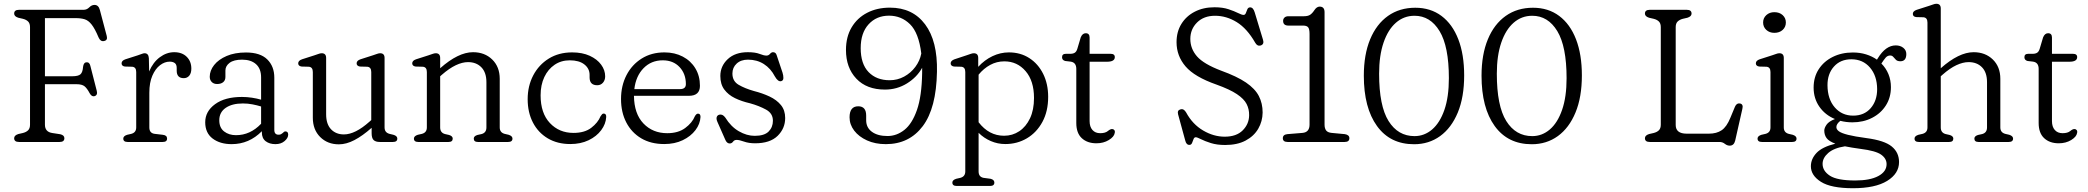

<svg xmlns="http://www.w3.org/2000/svg" viewBox="-20 -752 11059 1017"><path d="M422.5 -700Q440 -700 452.8 -713Q465.5 -726 480.5 -726Q502 -726 509 -699L545.5 -561Q551.5 -538 530 -534.5Q512 -531 502 -554Q482.5 -600.5 465.2 -622.2Q448 -644 428.2 -650Q408.5 -656 381.5 -656H218V-348H361.5Q395 -348 406.5 -358.8Q418 -369.5 420 -398Q423 -420.5 436.5 -422Q454 -424 458.5 -403.5L492.5 -271Q498.5 -248 480.5 -242.5Q466 -238.5 455 -258Q441 -284.5 427.5 -295.2Q414 -306 384.5 -306H218V-91.5Q218 -53.5 256.5 -47.5L299 -41Q321 -36 321 -20Q321 0 296 0H80.5Q55 0 55 -20Q55 -35 77 -42L101 -47.5Q119 -52 129 -62Q139 -72 139 -91.5V-608.5Q139 -628 129 -638Q119 -648 101 -652.5L77 -658Q55 -665 55 -680Q55 -700 80.5 -700Z M768.5 -443.5 770 -373.5Q790.5 -422 826.5 -448.8Q862.5 -475.5 903 -475.5Q944.5 -475.5 969 -451.2Q993.5 -427 993.5 -388.5Q993.5 -364.5 982.5 -351.2Q971.5 -338 953.5 -338Q916 -338 916 -377.5V-392Q916 -410.5 905.8 -418Q895.5 -425.5 879 -425.5Q852.5 -425.5 827.8 -406.8Q803 -388 787 -351.2Q771 -314.5 771 -260.5V-77Q771 -46.5 799.5 -43L842.5 -38Q865 -35.5 865 -18Q865 0 842 0H656Q633 0 633 -18Q633 -31.5 653.5 -38L675.5 -43Q701.5 -50 701.5 -77V-370.5Q701.5 -396.5 680.5 -398.5L641.5 -399.5Q624 -402 624 -416.5Q624 -431 644.5 -438L710 -459Q720.5 -462.5 730.2 -466.2Q740 -470 745.5 -470Q767 -470 768.5 -443.5Z M1067 -104.5Q1067 -162 1119.2 -200.2Q1171.5 -238.5 1261.5 -238.5Q1288 -238.5 1314.5 -234.5Q1341 -230.5 1363 -224V-342Q1363 -388 1336.2 -412Q1309.5 -436 1262.5 -436Q1218.5 -436 1196.2 -419.2Q1174 -402.5 1174 -378.5V-344.5Q1174 -326.5 1162.2 -316.8Q1150.5 -307 1130 -307Q1112 -307 1101.5 -317.8Q1091 -328.5 1091 -345.5Q1091 -378 1114.2 -407.5Q1137.5 -437 1180.5 -455.5Q1223.5 -474 1283 -474Q1358.5 -474 1395.8 -437.2Q1433 -400.5 1433 -340.5V-64Q1433 -38.5 1455.5 -38.5Q1463.5 -38.5 1468.2 -41Q1473 -43.5 1477 -47Q1480.5 -50 1483.8 -53Q1487 -56 1491.5 -56Q1506.5 -56 1506.5 -39Q1506.5 -21 1487.5 -4.8Q1468.5 11.5 1439 11.5Q1407.5 11.5 1387.2 -4Q1367 -19.5 1367 -51V-57Q1299.5 11.5 1207 11.5Q1145.5 11.5 1106.2 -18.2Q1067 -48 1067 -104.5ZM1141.5 -115Q1141.5 -75.5 1167 -55.8Q1192.5 -36 1230 -36Q1305.5 -36 1363 -96.5V-188Q1341.5 -194.5 1317.5 -199.2Q1293.5 -204 1266.5 -204Q1209 -204 1175.2 -180.5Q1141.5 -157 1141.5 -115Z M1637 -128.5V-370.5Q1637 -396.5 1616 -398.5L1577 -399.5Q1559.5 -402.5 1559.5 -416.5Q1559.5 -431 1580 -438L1645.5 -459Q1656.5 -462.5 1666.5 -466.2Q1676.5 -470 1684 -470Q1707.5 -470 1707.5 -445V-146.5Q1707.5 -94.5 1733.5 -67.2Q1759.5 -40 1801.5 -40Q1861.5 -40 1937 -107.5L1946.5 -116V-370.5Q1946.5 -396.5 1925.5 -398.5L1886.5 -399.5Q1869 -402.5 1869 -416.5Q1869 -431 1889.5 -438L1955 -459Q1966 -462.5 1976 -466.2Q1986 -470 1993.5 -470Q2017 -470 2017 -445V-77Q2017 -50 2043 -43L2064 -38Q2084.5 -32 2084.5 -18Q2084.5 0 2061.5 0H1992Q1969.5 0 1959 -10.2Q1948.5 -20.5 1948.5 -46V-75Q1900.5 -32.5 1857.5 -10Q1814.5 12.5 1775 12.5Q1715 12.5 1676 -26.2Q1637 -65 1637 -128.5Z M2311.5 -445V-390.5Q2407.5 -475.5 2485.5 -475.5Q2547.5 -475.5 2587.2 -436.8Q2627 -398 2627 -334.5V-77Q2627 -50 2653 -43L2674.5 -38Q2694.5 -31.5 2694.5 -18Q2694.5 0 2671.5 0H2511.5Q2489.5 0 2489.5 -18Q2489.5 -31 2508.5 -37L2531 -42Q2556.5 -49 2556.5 -77V-316.5Q2556.5 -368 2529.8 -395.5Q2503 -423 2459 -423Q2429 -423 2394.2 -406.5Q2359.5 -390 2320 -355.5L2311.5 -348V-77Q2311.5 -49 2337 -42L2359 -37Q2378 -31 2378 -18Q2378 0 2356 0H2195.5Q2172.5 0 2172.5 -18Q2172.5 -31.5 2193 -38L2215 -43Q2241 -50 2241 -77V-370.5Q2241 -396.5 2220 -398.5L2181 -399.5Q2163.5 -402.5 2163.5 -416.5Q2163.5 -431 2184 -438L2249.5 -459Q2260.5 -462.5 2270.5 -466.2Q2280.5 -470 2288 -470Q2311.5 -470 2311.5 -445Z M3185.5 -347.5Q3185.5 -327.5 3173.8 -314Q3162 -300.5 3143.5 -300.5Q3103 -300.5 3103 -342V-355Q3103 -389 3075.2 -410.8Q3047.5 -432.5 2998 -432.5Q2952.5 -432.5 2917.8 -409Q2883 -385.5 2863.2 -343.8Q2843.5 -302 2843.5 -247Q2843.5 -152.5 2892.8 -100.2Q2942 -48 3017.5 -48Q3076.5 -48 3111.8 -75Q3147 -102 3161 -136Q3165.5 -143 3169 -146.8Q3172.5 -150.5 3178 -150.5Q3192 -150 3191 -132Q3189 -95.5 3164.5 -62.5Q3140 -29.5 3097.8 -9.2Q3055.5 11 3001 11Q2932.5 11 2881.5 -19.2Q2830.5 -49.5 2802.8 -103Q2775 -156.5 2775 -226.5Q2775 -296.5 2804.5 -352.8Q2834 -409 2887 -441.8Q2940 -474.5 3010.5 -474.5Q3064.5 -474.5 3103.8 -456.5Q3143 -438.5 3164.2 -409.5Q3185.5 -380.5 3185.5 -347.5Z M3687.5 -297.5Q3687.5 -244.5 3629 -244.5H3338Q3339 -149.5 3388.2 -98Q3437.5 -46.5 3514.5 -46.5Q3572.5 -46.5 3609.5 -74Q3646.5 -101.5 3660.5 -136Q3668.5 -150.5 3677.5 -150Q3690.5 -150 3690.5 -132.5Q3688.5 -95.5 3663.8 -62.8Q3639 -30 3596.5 -9.5Q3554 11 3498.5 11Q3427.5 11 3376.2 -19.5Q3325 -50 3297.2 -103.8Q3269.5 -157.5 3269.5 -227.5Q3269.5 -297.5 3298.2 -353.5Q3327 -409.5 3379 -442Q3431 -474.5 3499.5 -474.5Q3554 -474.5 3596.5 -452.2Q3639 -430 3663.2 -390Q3687.5 -350 3687.5 -297.5ZM3490.5 -432.5Q3429.5 -432.5 3388.8 -390.8Q3348 -349 3340 -280H3582Q3613 -280 3613 -306.5Q3613 -361 3579.5 -396.8Q3546 -432.5 3490.5 -432.5Z M3942 -436Q3904.5 -436 3882 -415.2Q3859.5 -394.5 3859.5 -362.5Q3859.5 -322 3892.5 -302.8Q3925.5 -283.5 3973 -270Q4018.5 -258.5 4056.2 -240.8Q4094 -223 4116.5 -195.5Q4139 -168 4139 -127Q4139 -71.5 4098.8 -32.2Q4058.5 7 3979.5 7Q3946 7 3921 -2Q3896 -11 3882 -11Q3869.5 -11 3862.8 -1.5Q3856 8 3845 8Q3829.5 8 3821 -13.5L3780 -106.5Q3773 -122.5 3776.5 -132.2Q3780 -142 3790 -144.5Q3807.5 -149 3822 -129Q3851.5 -81 3893.5 -56.8Q3935.5 -32.5 3977.5 -32.5Q4028.5 -32.5 4051.2 -55.2Q4074 -78 4074 -112.5Q4074 -151.5 4037.5 -171.5Q4001 -191.5 3952.5 -205Q3908.5 -215 3873 -232.2Q3837.5 -249.5 3816.5 -277.8Q3795.5 -306 3795.5 -349.5Q3795.5 -402 3834.8 -438.8Q3874 -475.5 3941 -475.5Q3980.5 -475.5 4003.5 -466.5Q4026.5 -457.5 4039.5 -457.5Q4051 -457.5 4058.5 -466.5Q4066 -475.5 4074.5 -475.5Q4089.5 -475.5 4094 -459.5L4125 -367Q4129.5 -353 4129.5 -339Q4129.5 -325 4117.5 -322Q4101 -318 4084.5 -347Q4062.5 -389.5 4026 -412.8Q3989.5 -436 3942 -436Z M4672 11.5Q4616 11.5 4572.5 -8.2Q4529 -28 4504.5 -60.2Q4480 -92.5 4480 -130.5Q4480 -189 4526 -189Q4568 -189 4568 -140V-115Q4568 -76 4598.5 -53.8Q4629 -31.5 4681 -31.5Q4729.5 -31.5 4770.5 -64Q4811.5 -96.5 4837 -169.5Q4862.5 -242.5 4864.5 -365.5Q4864.5 -379.5 4864.5 -393Q4837 -343 4784.2 -310.2Q4731.5 -277.5 4667.5 -277.5Q4570.5 -277.5 4515.8 -335.5Q4461 -393.5 4461 -487.5Q4461 -556.5 4490.8 -606.8Q4520.5 -657 4573 -684.2Q4625.5 -711.5 4694 -711.5Q4814 -711.5 4880.2 -623Q4946.5 -534.5 4943 -372Q4939.5 -179 4867.8 -83.8Q4796 11.5 4672 11.5ZM4539 -497Q4539 -413.5 4580.8 -370.2Q4622.5 -327 4692.5 -327Q4733.5 -327 4769 -346.2Q4804.5 -365.5 4828.5 -397.8Q4852.5 -430 4860 -468.5Q4846.5 -578.5 4800.2 -623.8Q4754 -669 4689 -669Q4622.5 -669 4580.8 -623.2Q4539 -577.5 4539 -497Z M5161.5 -445V-398Q5195 -434.5 5237 -454.5Q5279 -474.5 5324 -474.5Q5385.5 -474.5 5432.2 -444.2Q5479 -414 5505.5 -360.8Q5532 -307.5 5532 -239Q5532 -162.5 5501.5 -106.2Q5471 -50 5419.5 -19.5Q5368 11 5305 11Q5264.5 11 5228 -4.8Q5191.5 -20.5 5163.5 -48.5V156Q5163.5 185 5189.5 190L5227 195Q5247 200 5247 215Q5247 233 5224 233H5047.5Q5024.5 233 5024.5 215Q5024.5 201.5 5045 195L5067 190Q5093 183 5093 156V-370.5Q5093 -396.5 5072 -398.5L5033 -399.5Q5015.5 -402.5 5015.5 -416.5Q5015.5 -430.5 5036 -438L5099.5 -459Q5110.5 -462.5 5120.5 -466.2Q5130.5 -470 5138 -470Q5161.5 -470 5161.5 -445ZM5300 -427Q5259.5 -427 5225 -408.2Q5190.5 -389.5 5163.5 -356.5V-104.5Q5218.5 -33 5298.5 -33Q5343 -33 5378.8 -56.8Q5414.5 -80.5 5435.8 -125.2Q5457 -170 5457 -233Q5457 -323.5 5412.5 -375.2Q5368 -427 5300 -427Z M5651.5 -425.5 5622 -429Q5605.5 -433.5 5605.5 -449Q5605.5 -467 5626 -467H5649.5Q5664 -467 5673 -472.8Q5682 -478.5 5686.5 -493.5L5704.5 -554Q5713.5 -576 5731 -576Q5751.5 -576 5751.5 -553V-467H5862.5Q5885 -467 5885 -449.5Q5885 -425 5843.5 -425H5751.5V-110.5Q5751.5 -80.5 5766.5 -63.5Q5781.5 -46.5 5807.5 -46.5Q5834.5 -46.5 5848 -57.8Q5861.5 -69 5871 -68.5Q5878 -68.5 5882.5 -62.8Q5887 -57 5884.5 -47.5Q5881.5 -27.5 5853.2 -10.2Q5825 7 5787.5 7Q5739.5 7 5710.2 -20Q5681 -47 5681 -100.5V-387Q5681 -421 5651.5 -425.5Z M6469.5 16Q6426 16 6393.8 5.8Q6361.5 -4.5 6341.2 -14.8Q6321 -25 6314 -25Q6305.5 -25 6302 -15Q6298.5 -5 6294.2 5.2Q6290 15.5 6280 15.5Q6263.5 15.5 6258 -8L6220 -147Q6214.5 -168.5 6234 -173Q6250.5 -177.5 6263 -156Q6297 -93.5 6352.8 -60.8Q6408.5 -28 6467 -28Q6529 -28 6562.5 -61.5Q6596 -95 6596.5 -141.5Q6597 -174 6583.2 -201Q6569.5 -228 6532 -253.2Q6494.5 -278.5 6423.5 -304Q6307.5 -344.5 6259.8 -400.2Q6212 -456 6212 -528.5Q6212 -584 6237.8 -625.5Q6263.5 -667 6308.8 -690.2Q6354 -713.5 6413 -713.5Q6456.5 -713.5 6487.2 -703.2Q6518 -693 6537.8 -683Q6557.5 -673 6567 -673Q6575.5 -673 6579.2 -683Q6583 -693 6587.2 -703Q6591.5 -713 6602 -713Q6618 -713 6626 -686.5L6670 -541.5Q6677.5 -517.5 6657.5 -511Q6639.5 -506 6628.5 -526Q6585.5 -601 6530.8 -634.8Q6476 -668.5 6416 -668.5Q6356.5 -668.5 6320.8 -633Q6285 -597.5 6285 -546Q6285 -494 6320.2 -453.5Q6355.5 -413 6447.5 -378Q6532 -347.5 6580 -314.8Q6628 -282 6648 -243.2Q6668 -204.5 6668 -156Q6667.5 -109.5 6644.8 -70.2Q6622 -31 6578 -7.5Q6534 16 6469.5 16Z M6804.5 -616.5Q6776.5 -616.5 6776.5 -641.5Q6776.5 -652 6783.8 -659Q6791 -666 6805 -666H6887Q6907 -666 6918.8 -673.2Q6930.5 -680.5 6942 -698Q6954.5 -717 6970 -717Q6996 -717 6996 -687.5V-91.5Q6996 -72.5 7004.2 -61.2Q7012.5 -50 7034 -48L7103.5 -41.5Q7127.5 -37.5 7127.5 -20Q7127.5 0 7102.5 0H6800.5Q6775 0 6775 -20Q6775 -39 6799 -41.5L6878.5 -48Q6916.5 -51 6916.5 -92V-572Q6916.5 -598.5 6909 -607.5Q6901.5 -616.5 6882 -616.5Z M7476.5 -711Q7557.5 -711 7615.5 -667.5Q7673.5 -624 7704.5 -543.8Q7735.5 -463.5 7735.5 -352.5Q7735.5 -237.5 7701.8 -156Q7668 -74.5 7608.2 -31.2Q7548.5 12 7470 12Q7343.5 12 7273.8 -84.5Q7204 -181 7204 -351Q7204 -463 7237.5 -543.8Q7271 -624.5 7332.2 -667.8Q7393.5 -711 7476.5 -711ZM7654.5 -338Q7654.5 -506 7605.2 -587.2Q7556 -668.5 7472.5 -668.5Q7416.5 -668.5 7374.2 -631.8Q7332 -595 7308.5 -526.2Q7285 -457.5 7285 -361.5Q7285 -191 7335 -111Q7385 -31 7472.5 -31Q7524.5 -31 7565.8 -66.2Q7607 -101.5 7630.8 -170Q7654.5 -238.5 7654.5 -338Z M8100 -711Q8181 -711 8239 -667.5Q8297 -624 8328 -543.8Q8359 -463.5 8359 -352.5Q8359 -237.5 8325.2 -156Q8291.5 -74.5 8231.8 -31.2Q8172 12 8093.5 12Q7967 12 7897.2 -84.5Q7827.5 -181 7827.5 -351Q7827.5 -463 7861 -543.8Q7894.5 -624.5 7955.8 -667.8Q8017 -711 8100 -711ZM8278 -338Q8278 -506 8228.8 -587.2Q8179.5 -668.5 8096 -668.5Q8040 -668.5 7997.8 -631.8Q7955.5 -595 7932 -526.2Q7908.5 -457.5 7908.5 -361.5Q7908.5 -191 7958.5 -111Q8008.5 -31 8096 -31Q8148 -31 8189.2 -66.2Q8230.5 -101.5 8254.2 -170Q8278 -238.5 8278 -338Z M8918 -658 8894 -652.5Q8876.5 -648 8866.2 -638Q8856 -628 8856 -608.5V-90Q8856 -44 8914 -44H9032Q9072.5 -44 9099.2 -62Q9126 -80 9145.5 -128L9170 -187Q9179 -207 9196 -204Q9215.5 -200.5 9209 -175L9171 -7Q9164.5 19.5 9142 19.5Q9128.5 19.5 9116.2 9.8Q9104 0 9088 0H8718.5Q8693 0 8693 -20Q8693 -35 8715 -42L8739 -47.5Q8757 -52 8767 -62Q8777 -72 8777 -91.5V-608.5Q8777 -628 8767 -638Q8757 -648 8739 -652.5L8715 -658Q8693 -665 8693 -680Q8693 -700 8718.5 -700H8915Q8940 -700 8940 -680Q8940 -665 8918 -658Z M9378.5 -578Q9353 -578 9336 -593.5Q9319 -609 9319 -633Q9319 -656.5 9336 -672Q9353 -687.5 9378.5 -687.5Q9405.5 -687.5 9422.5 -672Q9439.5 -656.5 9439.5 -633Q9439.5 -609 9422.5 -593.5Q9405.5 -578 9378.5 -578ZM9428.5 -445V-77Q9428.5 -50 9454.5 -43L9476 -38Q9496 -31.5 9496 -18Q9496 0 9473 0H9312.5Q9289.5 0 9289.5 -18Q9289.5 -31.5 9310 -38L9332 -43Q9358 -50 9358 -77V-370.5Q9358 -396.5 9337 -398.5L9298 -399.5Q9280.5 -402.5 9280.5 -416.5Q9280.5 -431 9301 -438L9366.5 -459Q9377.5 -462.5 9387.5 -466.2Q9397.5 -470 9405 -470Q9428.5 -470 9428.5 -445Z M9866.5 -20.5Q9961.5 -8 10000.2 23.8Q10039 55.5 10039 106.5Q10039 167.5 9976 206.2Q9913 245 9795 245Q9679 245 9625.5 211.2Q9572 177.5 9572 128.5Q9572 90 9601.8 58.2Q9631.5 26.5 9701.5 9Q9667 -4 9655 -20.8Q9643 -37.5 9643 -60.5Q9643 -74 9655 -91.5Q9667 -109 9699.5 -121.5Q9648 -142.5 9617.2 -186.5Q9586.5 -230.5 9586.5 -288Q9586.5 -343.5 9613.5 -385.2Q9640.5 -427 9687.8 -450.5Q9735 -474 9794.5 -474Q9832 -474 9864.2 -464Q9896.5 -454 9922 -436L9927 -444Q9968.5 -511.5 10021.5 -511.5Q10045.5 -511.5 10061.5 -498.8Q10077.5 -486 10077.5 -466Q10077.5 -427.5 10046 -427.5Q10030.5 -427.5 10022.8 -435Q10015 -442.5 10008.8 -450.2Q10002.5 -458 9992 -458Q9978 -458 9968.2 -446.8Q9958.5 -435.5 9945.5 -415.5Q9969.5 -391.5 9982.8 -359.5Q9996 -327.5 9996 -290.5Q9996 -235.5 9969.2 -193.5Q9942.5 -151.5 9896.2 -127.8Q9850 -104 9792 -104Q9758.5 -104 9728 -112Q9707 -95.5 9707 -79Q9707 -66.5 9720.5 -56.5Q9734 -46.5 9768.5 -37.8Q9803 -29 9866.5 -20.5ZM9786.5 -438Q9728.5 -438 9694 -399.2Q9659.5 -360.5 9660 -300Q9660.5 -227 9698.5 -183.2Q9736.5 -139.5 9796 -139.5Q9854.5 -139.5 9888.8 -179Q9923 -218.5 9923 -280Q9922.5 -350.5 9885 -394.2Q9847.5 -438 9786.5 -438ZM9634 116Q9634 153.5 9672.8 178.8Q9711.5 204 9807 204Q9885.5 204 9929.2 180.5Q9973 157 9973 117.5Q9973 87.5 9944 67Q9915 46.5 9834.5 36.5Q9786.5 30 9752.5 23Q9694 32 9664 58.2Q9634 84.5 9634 116Z M10260 -707V-390.5Q10356 -475.5 10434 -475.5Q10496 -475.5 10535.8 -436.8Q10575.5 -398 10575.5 -334.5V-77Q10575.5 -50 10601.5 -43L10623 -38Q10643 -31.5 10643 -18Q10643 0 10620 0H10460Q10438 0 10438 -18Q10438 -31 10457 -37L10479.5 -42Q10505 -49 10505 -77V-316.5Q10505 -368.5 10478.2 -395.8Q10451.5 -423 10407.5 -423Q10377.5 -423 10342.8 -406.8Q10308 -390.5 10268.5 -355.5L10260 -348V-77Q10260 -49 10285.5 -42L10307.5 -37Q10326.5 -31 10326.5 -18Q10326.5 0 10304.5 0H10144Q10121 0 10121 -18Q10121 -31.5 10141.5 -38L10163.5 -43Q10189.5 -50 10189.5 -77V-632.5Q10189.5 -658.5 10168.5 -660.5L10129.5 -661.5Q10112 -664 10112 -678.5Q10112 -693 10132.5 -700L10198 -721Q10209 -724.5 10219 -728.2Q10229 -732 10236.5 -732Q10260 -732 10260 -707Z M10749 -425.5 10719.5 -429Q10703 -433.5 10703 -449Q10703 -467 10723.5 -467H10747Q10761.5 -467 10770.5 -472.8Q10779.5 -478.5 10784 -493.5L10802 -554Q10811 -576 10828.5 -576Q10849 -576 10849 -553V-467H10960Q10982.5 -467 10982.5 -449.5Q10982.5 -425 10941 -425H10849V-110.5Q10849 -80.5 10864 -63.5Q10879 -46.5 10905 -46.5Q10932 -46.5 10945.5 -57.8Q10959 -69 10968.5 -68.5Q10975.5 -68.5 10980 -62.8Q10984.5 -57 10982 -47.5Q10979 -27.5 10950.8 -10.2Q10922.5 7 10885 7Q10837 7 10807.8 -20Q10778.5 -47 10778.5 -100.5V-387Q10778.5 -421 10749 -425.5Z"/></svg>

Font: Fraunces 9pt S100 Light
Style: Regular
Weight: 300
Version: Version 1.000; ttfautohint (v1.8.3)